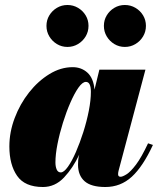

<svg xmlns="http://www.w3.org/2000/svg" viewBox="-20 -739 632 769"><path d="M396.1 -635.4Q396.1 -658.5 407.5 -677.4Q418.9 -696.3 437.9 -707.6Q457 -719 480.1 -719Q503.2 -719 522.5 -707.6Q541.7 -696.3 553.1 -677.4Q564.5 -658.5 564.5 -635.4Q564.5 -612.3 553.1 -593.2Q541.7 -574.1 522.5 -562.6Q503.2 -551 480.1 -551Q457 -551 437.9 -562.6Q418.9 -574.1 407.5 -593.2Q396.1 -612.3 396.1 -635.4ZM166.1 -635.4Q166.1 -658.5 177.5 -677.4Q188.9 -696.3 207.9 -707.6Q227 -719 250.1 -719Q273.2 -719 292.5 -707.6Q311.7 -696.3 323.1 -677.4Q334.5 -658.5 334.5 -635.4Q334.5 -612.3 323.1 -593.2Q311.7 -574.1 292.5 -562.6Q273.2 -551 250.1 -551Q227 -551 207.9 -562.6Q188.9 -574.1 177.5 -593.2Q166.1 -612.3 166.1 -635.4ZM592.5 -158.5Q552.5 -72 507.8 -31Q463 10 402 10Q345 10 318.8 -13.2Q292.5 -36.5 292.5 -79.5Q292.5 -90 293.2 -97.5Q294 -105 295 -110L297.5 -120Q272.5 -66.5 236.5 -28.2Q200.5 10 152 10Q79.5 10 48.5 -34.8Q17.5 -79.5 17.5 -152.5Q17.5 -210 38.8 -266.2Q60 -322.5 96.2 -368.5Q132.5 -414.5 177.8 -442.2Q223 -470 271 -470Q306 -470 330.2 -448Q354.5 -426 358.5 -380L378 -460H562.5L455 -55.5Q453 -48 453 -41Q453 -31 463 -31Q471 -31 487 -41Q503 -51 524.8 -79.8Q546.5 -108.5 573 -165ZM344 -371Q344 -411 324 -411Q310.5 -411 294.2 -388Q278 -365 261.8 -327.8Q245.5 -290.5 232 -247.2Q218.5 -204 210.2 -162Q202 -120 202 -88.5Q202 -72 207 -60.2Q212 -48.5 223.5 -48.5Q236 -48.5 252 -71Q268 -93.5 284 -130.2Q300 -167 313.8 -210.2Q327.5 -253.5 335.8 -295.8Q344 -338 344 -371Z"/></svg>

Font: Bodoni* 11pt Fatface
Style: Italic
Weight: 900
Italic angle: -13°
Version: Version 2.3